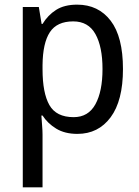

<svg xmlns="http://www.w3.org/2000/svg" viewBox="-20 -566 599 826"><path d="M312 -546Q403 -546 456 -477Q509 -408 509 -269Q509 -133 456 -61.5Q403 10 313 10Q259 10 222 -12.5Q185 -35 163 -69H158Q159 -51 161 -28Q163 -5 163 13V240H78V-536H147L159 -463H163Q186 -501 221.5 -523.5Q257 -546 312 -546ZM295 -474Q225 -474 194.5 -427.5Q164 -381 163 -286V-268Q163 -166 192.5 -114Q222 -62 297 -62Q360 -62 390.5 -117.5Q421 -173 421 -269Q421 -365 390.5 -419.5Q360 -474 295 -474Z"/></svg>

Font: Noto Sans Gurmukhi SemiCondensed
Style: Regular
Weight: 400
Width: 4
Designer: Jelle Bosma - Monotype Design Team
Foundry: Monotype Imaging Inc.
Version: Version 2.004; ttfautohint (v1.8.4.7-5d5b)